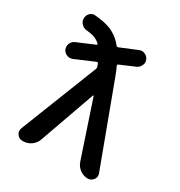

<svg xmlns="http://www.w3.org/2000/svg" viewBox="-176 -893 929 993"><g transform="rotate(30 288.0 -396.5)"><path d="M183.6 -76.2Q174.8 -51.8 153.3 -36.6Q131.8 -21.5 106.4 -21.5H101.6Q81.1 -21.5 69.3 -39.1Q62.5 -48.8 62.5 -60.5Q62.5 -67.4 65.4 -75.2L246.1 -534.2Q249 -541 246.1 -547.9Q242.2 -557.6 240.2 -563.5Q237.3 -570.3 230.5 -567.4L116.2 -518.6Q107.4 -515.6 99.6 -515.6Q90.8 -515.6 83 -518.6Q66.4 -525.4 58.6 -542Q55.7 -550.8 55.7 -558.6Q55.7 -567.4 58.6 -575.2Q65.4 -591.8 82 -599.6L185.5 -643.6Q192.4 -646.5 187.5 -651.4Q171.9 -667 145.5 -675.8Q128.9 -680.7 104.5 -682.6Q85.9 -684.6 73.2 -697.8Q60.5 -710.9 60.5 -728.5Q60.5 -747.1 73.2 -760.7Q85.9 -772.5 101.6 -772.5Q103.5 -772.5 104.5 -771.5Q160.2 -767.6 197.3 -752.9Q245.1 -733.4 278.3 -691.4Q283.2 -685.5 290 -688.5L389.6 -729.5Q398.4 -733.4 406.7 -733.4Q415 -733.4 422.9 -729.5Q439.5 -722.7 446.3 -707Q450.2 -698.2 450.2 -689.5Q450.2 -681.6 446.3 -673.8Q439.5 -657.2 423.8 -649.4L335 -611.3Q328.1 -608.4 331.1 -601.6Q340.8 -582 355.5 -542L529.3 -75.2Q532.2 -68.4 532.2 -60.5Q532.2 -48.8 525.4 -39.1Q512.7 -21.5 492.2 -21.5Q466.8 -21.5 445.8 -36.6Q424.8 -51.8 416 -76.2L305.7 -406.2Q305.7 -408.2 303.7 -408.2Q301.8 -408.2 300.8 -406.2Z"/></g></svg>

Font: Gen Jyuu Gothic P Medium
Style: Regular
Weight: 500
Designer: [Source Han Sans]
Ryoko NISHIZUKA  (kana & ideographs); Paul D. Hunt (Latin, Greek & Cyrillic); Wenlong ZHANG  (bopomofo
Version: Version 1.002.20150607